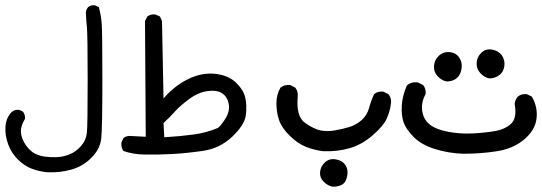

<svg xmlns="http://www.w3.org/2000/svg" viewBox="-20 -418 2086 739"><path d="M163.1 245.1Q130.9 242.2 102.5 231.4Q74.2 220.7 49.3 196.3Q24.4 171.9 11.7 138.2Q-1 104.5 1 70.3Q2.9 36.1 24.4 13.7Q36.1 2.9 53.7 4.9L68.4 11.7Q77.1 22.5 76.2 39.1Q57.6 70.3 61 95.2Q64.5 120.1 80.6 142.1Q96.7 164.1 113.8 172.9Q130.9 181.6 150.9 184.6Q170.9 187.5 195.8 187Q220.7 186.5 246.1 176.8Q271.5 167 291.5 144.5Q311.5 122.1 314.5 91.8Q317.4 61.5 317.4 -111.3Q317.4 -284.2 314.5 -312.5Q311.5 -340.8 310.5 -370.1Q311.5 -381.8 319.3 -390.6Q329.1 -399.4 345.7 -397.5L360.4 -390.6Q369.1 -359.4 371.6 -324.7Q374 -290 374 -106.9Q374 76.2 369.6 115.7Q365.2 155.3 332.5 188.5Q299.8 221.7 255.9 234.4Q211.9 247.1 163.1 245.1Z M538.1 176.8Q494.1 176.8 455.1 163.1Q445.3 149.4 447.3 130.9L455.1 113.3Q466.8 103.5 485.4 105.5L541 108.4L538.1 -336.9L546.9 -354.5Q559.6 -364.3 578.1 -362.3L595.7 -354.5L603.5 -336.9L609.4 -39.1Q651.4 -87.9 704.6 -113.8Q757.8 -139.6 808.6 -133.8Q859.4 -127.9 888.2 -100.1Q917 -72.3 923.8 -43Q930.7 -13.7 926.3 24.4Q921.9 62.5 874 107.9Q826.2 153.3 761.7 162.6Q697.3 171.9 642.6 174.8Q587.9 177.7 538.1 176.8ZM819.3 74.2Q834 61.5 849.6 35.2Q865.2 8.8 860.4 -18.1Q855.5 -44.9 835.4 -58.6Q815.4 -72.3 778.8 -67.4Q742.2 -62.5 706.5 -35.6Q670.9 -8.8 652.8 11.7Q634.8 32.2 609.4 55.7L612.3 110.4Q676.8 106.4 726.1 99.6Q775.4 92.8 819.3 74.2Z M1260.7 300.8Q1241.2 296.9 1225.6 281.2Q1210 265.6 1211.9 244.1Q1213.9 222.7 1230.5 207Q1247.1 191.4 1272 195.3Q1296.9 199.2 1309.1 216.8Q1321.3 234.4 1316.4 259.3Q1311.5 284.2 1296.9 292.5Q1282.2 300.8 1260.7 300.8ZM1225.6 164.1Q1190.4 160.2 1158.2 147.5Q1126 134.8 1094.7 104Q1063.5 73.2 1053.7 43Q1043.9 12.7 1043.9 -20.5Q1043.9 -53.7 1059.6 -81.1Q1075.2 -92.8 1096.7 -90.8L1116.2 -81.1Q1127.9 -67.4 1126 -45.9Q1119.1 30.3 1153.8 54.7Q1188.5 79.1 1213.9 84Q1239.3 88.9 1268.1 84Q1296.9 79.1 1323.2 71.3Q1349.6 63.5 1371.1 44.9Q1392.6 26.4 1400.4 -2Q1408.2 -30.3 1419.9 -55.7Q1433.6 -67.4 1455.1 -65.4L1474.6 -55.7Q1488.3 -40 1484.4 -16.6Q1480.5 12.7 1467.8 40Q1455.1 67.4 1414.1 103Q1373 138.7 1325.7 152.3Q1278.3 166 1225.6 164.1Z M1762.7 173.8Q1706.1 171.9 1653.3 155.3Q1600.6 138.7 1571.3 108.4Q1542 78.1 1533.2 52.2Q1524.4 26.4 1526.4 -10.7Q1528.3 -47.9 1545.9 -88.9Q1563.5 -104.5 1588.9 -100.6L1608.4 -90.8Q1620.1 -77.1 1618.2 -55.7Q1600.6 -24.4 1605 8.3Q1609.4 41 1633.3 60.5Q1657.2 80.1 1703.1 88.9Q1749 97.7 1795.4 95.7Q1841.8 93.8 1882.8 86.9Q1923.8 80.1 1947.3 58.1Q1970.7 36.1 1960.9 -18.6Q1962.9 -34.2 1972.7 -45.9Q1986.3 -57.6 2007.8 -55.7L2027.3 -45.9Q2050.8 -4.9 2044.9 39.6Q2039.1 84 1997.1 119.1Q1955.1 154.3 1892.6 164.1Q1830.1 173.8 1762.7 173.8ZM1700.2 -104.5Q1682.6 -106.4 1666 -123Q1649.4 -139.6 1650.4 -163.1Q1651.4 -186.5 1668.9 -203.1Q1686.5 -219.7 1710.9 -217.3Q1735.4 -214.8 1748 -195.8Q1760.7 -176.8 1756.3 -152.3Q1752 -127.9 1736.8 -116.2Q1721.7 -104.5 1700.2 -104.5ZM1863.3 -116.2Q1843.8 -120.1 1828.6 -136.7Q1813.5 -153.3 1814.5 -175.8Q1815.4 -198.2 1832.5 -214.8Q1849.6 -231.4 1874 -227.1Q1898.4 -222.7 1911.1 -205.6Q1923.8 -188.5 1921.4 -165Q1918.9 -141.6 1901.9 -128.9Q1884.8 -116.2 1863.3 -116.2Z"/></svg>

Font: JasonHandwriting2
Style: Regular
Weight: 400
Version: Version 1.05.10